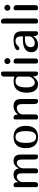

<svg xmlns="http://www.w3.org/2000/svg" viewBox="1549 -2349 800 3938"><g transform="rotate(-90 1949.0 -380.0)"><path d="M646 -82V-332Q646 -388.7 627.9 -411.9Q609.9 -435.1 573.2 -435.1Q554.7 -435.1 535.6 -424.3Q516.6 -413.6 501.2 -396Q485.8 -378.4 475.8 -356Q465.8 -333.5 465.8 -310.1V-70.8Q465.8 -49.3 462.4 -35.4Q459 -21.5 451.4 -13.7Q443.8 -5.9 431.9 -2.9Q419.9 0 402.8 0Q380.4 0 371.6 -11.5Q362.8 -22.9 362.8 -46.9V-332Q362.8 -388.7 344.7 -411.9Q326.7 -435.1 290 -435.1Q271 -435.1 252 -425.5Q232.9 -416 217.5 -400.1Q202.1 -384.3 192.6 -363.5Q183.1 -342.8 183.1 -319.8V-70.8Q183.1 -49.3 179.7 -35.6Q176.3 -22 168.9 -13.9Q161.6 -5.9 149.7 -2.9Q137.7 0 120.1 0Q96.7 0 88.4 -11.5Q80.1 -22.9 80.1 -46.9V-459Q80.1 -482.9 89.8 -492.4Q99.6 -502 123 -502Q181.2 -502 181.2 -416V-409.2H183.1Q194.8 -428.2 208.5 -445.3Q222.2 -462.4 240.2 -474.9Q258.3 -487.3 282 -494.6Q305.7 -502 337.9 -502Q445.3 -502 461.9 -398.9H463.9Q477.5 -420.9 492.9 -439.9Q508.3 -459 527.1 -472.7Q545.9 -486.3 568.8 -494.1Q591.8 -502 621.1 -502Q749 -502 749 -351.1V-46.9Q749 -22.9 740.7 -11.5Q732.4 0 709 0Q675.3 0 660.6 -18.8Q646 -37.6 646 -82Z M1107.9 0Q1053.7 0 1011 -15.6Q968.3 -31.2 939 -62.7Q909.7 -94.2 894.3 -141.1Q878.9 -188 878.9 -251Q878.9 -314.5 895 -361.8Q911.1 -409.2 940.9 -440.2Q970.7 -471.2 1012.9 -486.6Q1055.2 -502 1107.9 -502Q1161.1 -502 1203.6 -486.6Q1246.1 -471.2 1275.9 -439.9Q1305.7 -408.7 1321.3 -361.6Q1336.9 -314.5 1336.9 -251Q1336.9 -188 1321.8 -141.1Q1306.6 -94.2 1277.3 -62.7Q1248 -31.2 1205.3 -15.6Q1162.6 0 1107.9 0ZM1107.9 -40Q1134.8 -40 1157 -49.1Q1179.2 -58.1 1195.3 -81.5Q1211.4 -105 1220.2 -146Q1229 -187 1229 -251Q1229 -313 1220 -353.8Q1210.9 -394.5 1194.8 -418.7Q1178.7 -442.9 1156.5 -452.4Q1134.3 -461.9 1107.9 -461.9Q1082.5 -461.9 1060.5 -452.4Q1038.6 -442.9 1022.2 -418.7Q1005.9 -394.5 996.6 -353.8Q987.3 -313 987.3 -251Q987.3 -189.5 995.6 -148.7Q1003.9 -107.9 1019.8 -83.7Q1035.6 -59.6 1057.9 -49.8Q1080.1 -40 1107.9 -40Z M1467.3 -46.9V-459Q1467.3 -482.9 1477.1 -492.4Q1486.8 -502 1510.3 -502Q1538.1 -502 1553.7 -480.5Q1569.3 -459 1569.3 -416V-409.2H1571.3Q1597.7 -451.7 1641.8 -476.8Q1686 -502 1746.1 -502Q1887.2 -502 1887.2 -351.1V-46.9Q1887.2 -22.9 1878.9 -11.5Q1870.6 0 1847.2 0Q1813.5 0 1798.3 -18.8Q1783.2 -37.6 1783.2 -82V-332Q1783.2 -435.1 1698.2 -435.1Q1676.3 -435.1 1653.8 -425.8Q1631.3 -416.5 1613 -400.6Q1594.7 -384.8 1583 -363.8Q1571.3 -342.8 1571.3 -319.8V-70.8Q1571.3 -49.3 1567.9 -35.6Q1564.5 -22 1556.9 -14.2Q1549.3 -6.3 1537.1 -3.2Q1524.9 0 1507.3 0Q1483.9 0 1475.6 -11.5Q1467.3 -22.9 1467.3 -46.9Z M2255.4 -502Q2303.7 -502 2346.2 -484.9V-678.2Q2346.2 -722.2 2361.3 -741Q2376.5 -759.8 2410.2 -759.8Q2433.6 -759.8 2441.9 -748.8Q2450.2 -737.8 2450.2 -712.9V-46.9Q2450.2 -22.5 2442.1 -11.2Q2434.1 0 2411.1 0Q2350.1 0 2350.1 -104L2347.2 -105Q2334 -83.5 2318.8 -64.5Q2303.7 -45.4 2284.7 -31Q2265.6 -16.6 2241.9 -8.3Q2218.3 0 2188.5 0Q2156.2 0 2125.5 -11.2Q2094.7 -22.5 2070.6 -49.3Q2046.4 -76.2 2031.7 -119.9Q2017.1 -163.6 2017.1 -229Q2017.1 -298.8 2033 -350.1Q2048.8 -401.4 2079.3 -435.1Q2109.9 -468.8 2154.1 -485.4Q2198.2 -502 2255.4 -502ZM2125.5 -236.8Q2125.5 -191.4 2133.1 -159.2Q2140.6 -127 2154.1 -106.4Q2167.5 -85.9 2186.5 -76.4Q2205.6 -66.9 2228.5 -66.9Q2249 -66.9 2270 -78.6Q2291 -90.3 2308.1 -108.6Q2325.2 -127 2336.2 -149.7Q2347.2 -172.4 2347.2 -193.8V-402.8Q2347.2 -413.6 2340.6 -424.3Q2334 -435.1 2322 -443.4Q2310.1 -451.7 2293 -456.8Q2275.9 -461.9 2255.4 -461.9Q2226.1 -461.9 2202.1 -451.9Q2178.2 -441.9 2161.1 -416.3Q2144 -390.6 2134.8 -347.2Q2125.5 -303.7 2125.5 -236.8Z M2719.2 -434.1V-67.9Q2719.2 -46.4 2715.8 -33.2Q2712.4 -20 2704.8 -12.7Q2697.3 -5.4 2685.1 -2.7Q2672.9 0 2655.3 0Q2631.8 0 2623.5 -11.5Q2615.2 -22.9 2615.2 -46.9V-455.1Q2615.2 -479 2623.5 -490.5Q2631.8 -502 2655.3 -502Q2688 -502 2703.6 -485.6Q2719.2 -469.2 2719.2 -434.1ZM2621.6 -585Q2603.5 -603 2603.5 -628.9Q2603.5 -641.1 2608.4 -652.6Q2613.3 -664.1 2621.6 -672.4Q2629.9 -680.7 2641.1 -685.8Q2652.3 -690.9 2665 -690.9Q2677.2 -690.9 2688.7 -685.8Q2700.2 -680.7 2708.5 -672.4Q2716.8 -664.1 2721.9 -652.6Q2727.1 -641.1 2727.1 -628.9Q2727.1 -616.2 2722.2 -605Q2717.3 -593.8 2708.7 -585.2Q2700.2 -576.7 2689 -571.8Q2677.7 -566.9 2665 -566.9Q2639.6 -566.9 2621.6 -585Z M3177.2 -94.2 3174.3 -95.2Q3141.6 -45.4 3099.1 -22.7Q3056.6 0 2998 0Q2960.9 0 2932.6 -9.5Q2904.3 -19 2885.3 -36.6Q2866.2 -54.2 2856.7 -79.1Q2847.2 -104 2847.2 -134.8Q2847.2 -167 2858.2 -198.5Q2869.1 -230 2897.5 -254.9Q2925.8 -279.8 2974.6 -294.9Q3023.4 -310.1 3099.1 -310.1H3172.4V-337.9Q3172.4 -372.1 3166.5 -395.8Q3160.6 -419.4 3148.7 -434.1Q3136.7 -448.7 3117.7 -455.3Q3098.6 -461.9 3072.3 -461.9Q3022.5 -461.9 2984.4 -419.9Q2952.1 -384.8 2923.3 -384.8Q2906.2 -384.8 2897.2 -394.5Q2888.2 -404.3 2888.2 -418.9Q2888.2 -438 2906.2 -453.4Q2924.3 -468.8 2953.4 -479.5Q2982.4 -490.2 3018.8 -496.1Q3055.2 -502 3092.3 -502Q3146.5 -502 3182.1 -490.7Q3217.8 -479.5 3239 -457Q3260.3 -434.6 3268.8 -400.6Q3277.3 -366.7 3277.3 -320.8V-46.9Q3277.3 -22.9 3269 -11.5Q3260.7 0 3238.3 0Q3205.6 0 3191.4 -22.2Q3177.2 -44.4 3177.2 -94.2ZM3173.3 -268.1H3115.2Q2951.2 -268.1 2951.2 -148.9Q2951.2 -66.9 3038.1 -66.9Q3057.1 -66.9 3080.6 -74.2Q3104 -81.5 3124.8 -96.2Q3145.5 -110.8 3159.4 -132.8Q3173.3 -154.8 3173.3 -184.1Z M3539.1 -678.2V-67.9Q3539.1 -46.4 3535.6 -33.2Q3532.2 -20 3524.7 -12.7Q3517.1 -5.4 3504.9 -2.7Q3492.7 0 3475.1 0Q3451.7 0 3443.4 -11.5Q3435.1 -22.9 3435.1 -46.9V-712.9Q3435.1 -737.8 3443.4 -748.8Q3451.7 -759.8 3475.1 -759.8Q3508.8 -759.8 3523.9 -741Q3539.1 -722.2 3539.1 -678.2Z M3813 -434.1V-67.9Q3813 -46.4 3809.6 -33.2Q3806.2 -20 3798.6 -12.7Q3791 -5.4 3778.8 -2.7Q3766.6 0 3749 0Q3725.6 0 3717.3 -11.5Q3709 -22.9 3709 -46.9V-455.1Q3709 -479 3717.3 -490.5Q3725.6 -502 3749 -502Q3781.7 -502 3797.4 -485.6Q3813 -469.2 3813 -434.1ZM3715.3 -585Q3697.3 -603 3697.3 -628.9Q3697.3 -641.1 3702.1 -652.6Q3707 -664.1 3715.3 -672.4Q3723.6 -680.7 3734.9 -685.8Q3746.1 -690.9 3758.8 -690.9Q3771 -690.9 3782.5 -685.8Q3793.9 -680.7 3802.2 -672.4Q3810.5 -664.1 3815.7 -652.6Q3820.8 -641.1 3820.8 -628.9Q3820.8 -616.2 3815.9 -605Q3811 -593.8 3802.5 -585.2Q3793.9 -576.7 3782.7 -571.8Q3771.5 -566.9 3758.8 -566.9Q3733.4 -566.9 3715.3 -585Z"/></g></svg>

Font: Marmelad
Style: Regular
Weight: 400
Designer: Manvel Shmavonyan
Foundry: Cyreal (www.cyreal.org)
Version: Version 1.000